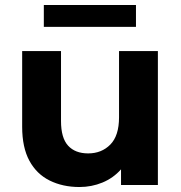

<svg xmlns="http://www.w3.org/2000/svg" viewBox="-20 -743 727 771"><path d="M299 8Q232 8 179.5 -18Q127 -44 98 -97.5Q69 -151 69 -234V-538H225V-257Q225 -189 253.5 -158Q282 -127 334 -127Q388 -127 423 -162.5Q458 -198 458 -272V-538H614V0H466V-63Q435 -28 391.5 -10Q348 8 299 8ZM156 -635V-723H526V-635Z"/></svg>

Font: Montserrat
Style: Bold
Weight: 700
Designer: Julieta Ulanovsky
Foundry: Julieta Ulanovsky
Version: Version 9.000; ttfautohint (v1.8.4.7-5d5b)